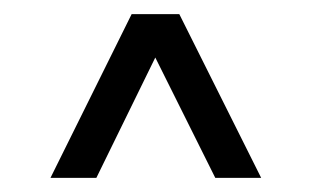

<svg xmlns="http://www.w3.org/2000/svg" viewBox="-20 -710 441 272"><path d="M51.5 -458 166.5 -690H234L350 -458H285L200 -628.5L116.5 -458Z"/></svg>

Font: Big Shoulders Text Thin Medium
Style: Regular
Weight: 500
Version: Version 2.002